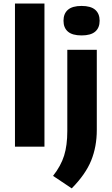

<svg xmlns="http://www.w3.org/2000/svg" viewBox="-20 -828 631 1084"><path d="M64.5 0V-808H231V0ZM385 235.5 279.5 165Q324 108.5 342 50.5Q360 -7.5 360 -88V-547H526.5V-94.5Q526.5 0 494.8 78.2Q463 156.5 385 235.5ZM440.5 -628Q388.5 -628 363.5 -649.5Q338.5 -671 338.5 -711Q338.5 -751 363.5 -772.8Q388.5 -794.5 440.5 -794.5Q492.5 -794.5 517.5 -772.8Q542.5 -751 542.5 -711Q542.5 -671 517.5 -649.5Q492.5 -628 440.5 -628Z"/></svg>

Font: Encode Sans SmExp
Style: Bold
Weight: 700
Width: 6
Designer: Multiple Designers
Foundry: Impallari Type
Version: Version 3.002; ttfautohint (v1.8.3) -l 8 -r 50 -G 200 -x 14 